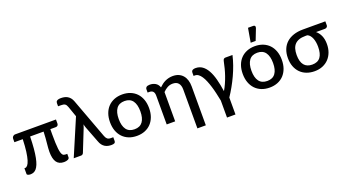

<svg xmlns="http://www.w3.org/2000/svg" viewBox="-62 -1436 4138 2290"><g transform="rotate(-20 2007.0 -291.5)"><path d="M594 -507H76.5C69.8 -507 64 -505.8 59 -503.2C54 -500.8 49.8 -497.6 46.2 -493.8C42.8 -489.9 40.1 -485.7 38.2 -481C36.4 -476.3 35.5 -471.8 35.5 -467.5V-422H141.5C139.5 -361.3 135.7 -309.8 130 -267.5C124.3 -225.2 117.4 -190.8 109.3 -164.5C101.1 -138.2 92 -119.1 82 -107.2C72 -95.4 61.8 -89.5 51.5 -89.5H41.5V-16.5C41.5 -12.8 42.9 -9.7 45.8 -7.2C48.6 -4.7 52.2 -2.7 56.5 -1C60.8 0.7 65.6 1.9 70.8 2.8C75.9 3.6 80.8 4 85.5 4C99.8 4 113.3 1.5 126 -3.5C138.7 -8.5 150.3 -17.2 161 -29.7C171.7 -42.2 181.2 -58.9 189.8 -79.7C198.2 -100.6 205.7 -126.7 212 -158.2C218.3 -189.7 223.4 -227.2 227.3 -270.7C231.1 -314.2 233.7 -364.7 235 -422H406C405 -392.3 403.5 -365.4 401.5 -341.2C399.5 -317.1 397.5 -294.9 395.5 -274.8C393.5 -254.6 391.8 -236.1 390.5 -219.2C389.2 -202.4 388.5 -186.5 388.5 -171.5C388.5 -111.8 398.6 -67.8 418.8 -39.2C438.9 -10.8 470.2 3.5 512.5 3.5C531.5 3.5 547.6 0.4 560.8 -5.8C573.9 -11.9 580.5 -20.8 580.5 -32.5V-76H559.5C551.8 -76 544.8 -77.1 538.3 -79.2C531.8 -81.4 526 -85.8 521 -92.5C516 -99.2 511.6 -108.8 507.8 -121.5C503.9 -134.2 500.8 -151 498.3 -172C495.8 -193 493.9 -218.7 492.8 -249.2C491.6 -279.7 491 -316.3 491 -359C491 -369.3 491.1 -379.7 491.3 -390C491.4 -400.3 491.5 -411 491.5 -422H560C571 -422 579.4 -425.2 585.3 -431.7C591.1 -438.2 594 -446.3 594 -456Z M832 -462 635 0H727C735.7 0 742.5 -2.1 747.5 -6.2C752.5 -10.4 756.3 -15.3 759 -21L870 -299.5C875.7 -313.8 880.2 -327.5 883.5 -340.5C884.5 -333.8 885.8 -327.1 887.5 -320.2C889.2 -313.4 891.5 -306 894.5 -298L972.5 -95C979.5 -74.3 988.2 -57.5 998.5 -44.5C1008.8 -31.5 1020.2 -21.3 1032.5 -14C1044.8 -6.7 1057.8 -1.6 1071.5 1.3C1085.2 4.1 1099 5.5 1113 5.5C1129.3 5.5 1141.9 3.2 1150.8 -1.5C1159.6 -6.2 1164 -16.2 1164 -31.5V-74.5H1133.5C1114.5 -74.5 1099.9 -78.7 1089.8 -87C1079.6 -95.3 1071.2 -108.5 1064.5 -126.5L875.5 -635.5C868.8 -653.5 860.5 -668.4 850.5 -680.2C840.5 -692.1 829.3 -701.5 817 -708.5C804.7 -715.5 791.5 -720.3 777.5 -723C763.5 -725.7 749.5 -727 735.5 -727C722.8 -727 712.4 -725.9 704.3 -723.7C696.1 -721.6 689.6 -718.7 684.8 -715C679.9 -711.3 676.5 -707.1 674.5 -702.2C672.5 -697.4 671.5 -692.2 671.5 -686.5V-646.5H709C720.3 -646.5 730 -645.7 738 -644.2C746 -642.7 752.9 -640 758.8 -636C764.6 -632 769.6 -626.7 773.8 -620C777.9 -613.3 781.8 -604.8 785.5 -594.5Z M1437 -518C1399 -518 1364.8 -511.8 1334.2 -499.5C1303.8 -487.2 1277.7 -469.7 1256 -447C1234.3 -424.3 1217.7 -396.8 1206 -364.5C1194.3 -332.2 1188.5 -295.8 1188.5 -255.5C1188.5 -215.2 1194.3 -178.8 1206 -146.5C1217.7 -114.2 1234.3 -86.6 1256 -63.7C1277.7 -40.9 1303.8 -23.3 1334.2 -11C1364.8 1.3 1399 7.5 1437 7.5C1474.7 7.5 1508.8 1.3 1539.2 -11C1569.8 -23.3 1595.8 -40.9 1617.2 -63.7C1638.8 -86.6 1655.3 -114.2 1667 -146.5C1678.7 -178.8 1684.5 -215.2 1684.5 -255.5C1684.5 -295.8 1678.7 -332.2 1667 -364.5C1655.3 -396.8 1638.8 -424.3 1617.2 -447C1595.8 -469.7 1569.8 -487.2 1539.2 -499.5C1508.8 -511.8 1474.7 -518 1437 -518ZM1437 -76.5C1390.3 -76.5 1355.7 -91.9 1333 -122.8C1310.3 -153.6 1299 -197.7 1299 -255C1299 -312.3 1310.3 -356.6 1333 -387.8C1355.7 -418.9 1390.3 -434.5 1437 -434.5C1483 -434.5 1517.2 -418.9 1539.8 -387.8C1562.2 -356.6 1573.5 -312.3 1573.5 -255C1573.5 -197.7 1562.2 -153.6 1539.8 -122.8C1517.2 -91.9 1483 -76.5 1437 -76.5Z M2250 169.5V-324.5C2250 -353.2 2246.3 -379.4 2239 -403.2C2231.7 -427.1 2220.8 -447.5 2206.2 -464.5C2191.8 -481.5 2173.9 -494.7 2152.8 -504C2131.6 -513.3 2107 -518 2079 -518C2061 -518 2043.8 -516.1 2027.5 -512.2C2011.2 -508.4 1995.7 -503 1981 -496C1966.3 -489 1952.5 -480.6 1939.5 -470.8C1926.5 -460.9 1914.2 -450.2 1902.5 -438.5C1893.5 -464.8 1878.7 -484.2 1858 -496.5C1837.3 -508.8 1813.5 -515 1786.5 -515C1776.5 -515 1767.9 -514 1760.8 -512C1753.6 -510 1747.8 -507.3 1743.5 -503.8C1739.2 -500.3 1736 -496.3 1734 -492C1732 -487.7 1731 -483.2 1731 -478.5V-435H1754C1774 -435 1789.2 -429.3 1799.5 -418C1809.8 -406.7 1815 -389 1815 -365V0H1922.5V-371.5C1940.5 -390.5 1959.8 -405.5 1980.2 -416.5C2000.8 -427.5 2023 -433 2047 -433C2079.3 -433 2103.4 -423.5 2119.3 -404.5C2135.1 -385.5 2143 -358.8 2143 -324.5V169.5Z M2519 169H2626.5V-46C2649.2 -79.7 2671.1 -115.3 2692.2 -153C2713.4 -190.7 2733.2 -229.3 2751.5 -269C2769.8 -308.7 2786.2 -348.8 2800.5 -389.5C2814.8 -430.2 2826.5 -470.3 2835.5 -510H2745C2737.3 -510 2730.6 -507.5 2724.8 -502.5C2718.9 -497.5 2714.8 -488.5 2712.5 -475.5C2706.8 -447.5 2700.2 -418.9 2692.7 -389.7C2685.2 -360.6 2676.5 -331.6 2666.5 -302.7C2656.5 -273.9 2645.3 -245.7 2633 -218C2620.7 -190.3 2607.2 -164.2 2592.5 -139.5C2584.2 -197.5 2573.8 -249.7 2561.5 -296C2549.2 -342.3 2534 -381.6 2516 -413.7C2498 -445.9 2476.8 -470.7 2452.5 -488C2428.2 -505.3 2400 -514 2368 -514C2357 -514 2348 -512.9 2341 -510.7C2334 -508.6 2328.5 -505.7 2324.5 -502.2C2320.5 -498.7 2317.7 -494.5 2316.2 -489.5C2314.7 -484.5 2314 -479.3 2314 -474V-434H2333C2348 -434 2362.2 -429.1 2375.5 -419.2C2388.8 -409.4 2401.3 -395.7 2413 -378C2424.7 -360.3 2435.5 -339.4 2445.5 -315.2C2455.5 -291.1 2464.9 -264.7 2473.7 -236C2482.6 -207.3 2490.7 -177 2498 -145C2505.3 -113 2512.3 -80.3 2519 -47Z M3121.5 -518C3083.5 -518 3049.2 -511.8 3018.8 -499.5C2988.2 -487.2 2962.2 -469.7 2940.5 -447C2918.8 -424.3 2902.2 -396.8 2890.5 -364.5C2878.8 -332.2 2873 -295.8 2873 -255.5C2873 -215.2 2878.8 -178.8 2890.5 -146.5C2902.2 -114.2 2918.8 -86.6 2940.5 -63.7C2962.2 -40.9 2988.2 -23.3 3018.8 -11C3049.2 1.3 3083.5 7.5 3121.5 7.5C3159.2 7.5 3193.2 1.3 3223.8 -11C3254.2 -23.3 3280.2 -40.9 3301.8 -63.7C3323.2 -86.6 3339.8 -114.2 3351.5 -146.5C3363.2 -178.8 3369 -215.2 3369 -255.5C3369 -295.8 3363.2 -332.2 3351.5 -364.5C3339.8 -396.8 3323.2 -424.3 3301.8 -447C3280.2 -469.7 3254.2 -487.2 3223.8 -499.5C3193.2 -511.8 3159.2 -518 3121.5 -518ZM3121.5 -76.5C3074.8 -76.5 3040.2 -91.9 3017.5 -122.8C2994.8 -153.6 2983.5 -197.7 2983.5 -255C2983.5 -312.3 2994.8 -356.6 3017.5 -387.8C3040.2 -418.9 3074.8 -434.5 3121.5 -434.5C3167.5 -434.5 3201.8 -418.9 3224.2 -387.8C3246.8 -356.6 3258 -312.3 3258 -255C3258 -197.7 3246.8 -153.6 3224.2 -122.8C3201.8 -91.9 3167.5 -76.5 3121.5 -76.5ZM3089.5 -573H3152.5L3208 -715.5C3211.7 -726.5 3211.7 -735.2 3208 -741.8C3204.3 -748.2 3197.3 -751.5 3187 -751.5H3120.5Z M3865.5 -426H3979C3984.3 -426 3989.2 -427 3993.5 -429C3997.8 -431 4001.5 -433.5 4004.5 -436.5C4007.5 -439.5 4009.8 -442.8 4011.3 -446.5C4012.8 -450.2 4013.5 -453.7 4013.5 -457V-508.5H3729.5C3684.5 -508.5 3644.3 -502.6 3608.8 -490.8C3573.3 -478.9 3543.3 -461.8 3518.8 -439.5C3494.3 -417.2 3475.6 -389.9 3462.8 -357.7C3449.9 -325.6 3443.5 -289.3 3443.5 -249C3443.5 -209 3449.5 -173.2 3461.5 -141.5C3473.5 -109.8 3490.4 -82.9 3512.3 -60.8C3534.1 -38.6 3560.3 -21.7 3591 -10C3621.7 1.7 3655.5 7.5 3692.5 7.5C3730.5 7.5 3764.7 1.2 3795 -11.5C3825.3 -24.2 3851.2 -41.8 3872.5 -64.5C3893.8 -87.2 3910.3 -114.2 3921.8 -145.5C3933.3 -176.8 3939 -211.2 3939 -248.5C3939 -289.2 3932.5 -324.3 3919.5 -353.8C3906.5 -383.3 3888.5 -407.3 3865.5 -426ZM3829 -253.5C3829 -194.8 3817.8 -150.7 3795.5 -121C3773.2 -91.3 3738.7 -76.5 3692 -76.5C3646.7 -76.5 3612.4 -90.8 3589.3 -119.3C3566.1 -147.8 3554.5 -190.3 3554.5 -247C3554.5 -276.3 3557.8 -302.2 3564.3 -324.5C3570.8 -346.8 3581.1 -365.5 3595.3 -380.5C3609.4 -395.5 3627.5 -406.8 3649.5 -414.5C3671.5 -422.2 3698 -426 3729 -426H3754C3767 -421 3778.2 -412.8 3787.5 -401.5C3796.8 -390.2 3804.6 -376.8 3810.8 -361.5C3816.9 -346.2 3821.5 -329.3 3824.5 -310.8C3827.5 -292.3 3829 -273.2 3829 -253.5Z"/></g></svg>

Font: Lato Semibold
Style: Regular
Weight: 600
Designer: Lukasz Dziedzic
Foundry: tyPoland Lukasz Dziedzic
Version: Version 2.006; 2014-01-15